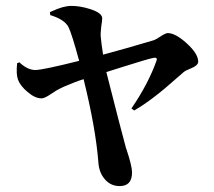

<svg xmlns="http://www.w3.org/2000/svg" viewBox="-20 -587 724 650"><path d="M385 43Q355 43 335 20Q315 -3 313 -38Q304 -153 263 -319Q237 -311 195 -293Q191 -291 189 -290Q173 -283 152 -268.5Q131 -254 121 -254Q98 -254 73 -276Q49 -296 41 -317Q34 -336 38 -373L46 -376Q47 -375 50 -372Q75 -350 100 -350Q124 -350 248 -381Q223 -473 212 -495Q199 -521 150 -536L149 -546Q151 -547 156 -549Q194 -567 222 -567Q252 -567 286 -556Q326 -543 326 -525Q326 -517 323 -499Q320 -474 321 -463Q323 -440 329 -402Q415 -425 501 -451Q509 -454 524 -464Q541 -475 548 -475Q574 -475 612.5 -440Q651 -405 651 -378Q651 -365 623 -354Q608 -348 603 -344Q596 -338 580 -324Q493 -246 434 -213L425 -220Q482 -303 510 -382Q514 -394 499 -391Q479 -387 397 -361Q359 -349 340 -343Q390 -146 407 -84L408 -82Q427 -25 427 -3Q427 43 385 43Z"/></svg>

Font: GenRyuMin TW B
Style: Regular
Weight: 700
Version: Version 1.501;PS 1;hotconv 16.6.51;makeotf.lib2.5.65220